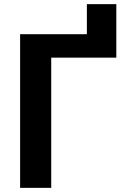

<svg xmlns="http://www.w3.org/2000/svg" viewBox="-20 -906 595 926"><path d="M77 0H227V-628H541V-886H399V-741H77Z"/></svg>

Font: Cheyenne Sans
Style: Bold
Weight: 700
Designer: The Public Sans project authors (U.S. Web Design System), Libre Franklin designed by Pablo Impallari and Rodrigo Fuenzal
Foundry: The Cheyenne Sans Project Authors
Version: Version 2.007